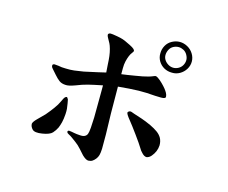

<svg xmlns="http://www.w3.org/2000/svg" viewBox="-102 -820 1204 1015"><g transform="rotate(15 500.0 -313.0)"><path d="M119 -59Q121 -70 139 -88L177 -126Q194 -146 211.5 -169.5Q229 -193 238 -213.5Q247 -234 251.5 -238Q256 -242 260 -243Q264 -244 270 -232Q271 -229 274 -211Q277 -193 278 -182.5Q279 -172 278 -154Q276 -126 271.5 -108Q267 -90 261 -76Q253 -59 239.5 -44Q226 -29 185.5 -22.5Q145 -16 132 -29.5Q119 -43 119 -59ZM508 -366Q508 -280 509 -219Q510 -158 512 -105Q512 -53 512 -27Q511 -4 507.5 8.5Q504 21 496 31Q488 41 479.5 46.5Q471 52 458 52.5Q445 53 424 33L398 4Q383 -13 366.5 -25Q350 -37 342 -43Q334 -49 324 -54Q314 -59 312.5 -63Q311 -67 312 -70Q313 -73 319 -74Q323 -74 331.5 -72.5Q340 -71 350.5 -69Q361 -67 377 -66Q396 -64 406 -69Q416 -74 420 -84Q424 -94 426 -119.5Q428 -145 429 -176Q430 -207 430 -320V-352Q380 -342 352 -335Q324 -328 289 -314Q254 -301 237 -303Q216 -304 202.5 -314Q189 -324 174 -341.5Q159 -359 151.5 -367Q144 -375 143.5 -380.5Q143 -386 144.5 -389Q146 -392 154 -393Q159 -393 176 -391Q193 -387 217 -387Q242 -386 262.5 -388.5Q283 -391 313 -396L386 -412L429 -422Q427 -440 426 -465Q425 -490 422.5 -510Q420 -530 415 -548Q410 -566 405 -575.5Q400 -585 391.5 -600Q383 -615 386 -621Q387 -623 391.5 -625.5Q396 -628 411 -626Q438 -622 453 -618.5Q468 -615 480.5 -609.5Q493 -604 511 -595Q529 -586 535 -580Q541 -574 541 -570Q541 -566 534 -557.5Q527 -549 521.5 -535.5Q516 -522 512 -505Q508 -488 508 -467V-434Q525 -436 540 -438.5Q555 -441 580 -445Q605 -449 620 -452Q635 -455 649.5 -459Q664 -463 673 -467Q682 -471 686.5 -471.5Q691 -472 701 -465Q713 -457 726.5 -443.5Q740 -430 748 -420Q756 -410 761.5 -400Q767 -390 767.5 -379.5Q768 -369 742.5 -369Q717 -369 663 -373Q625 -375 568 -371L508 -366ZM792 -162Q801 -145 801 -123Q800 -105 793.5 -89.5Q787 -74 775.5 -60.5Q764 -47 750 -45Q736 -45 721 -63Q715 -68 705 -85Q695 -102 663 -146Q631 -190 617 -207Q603 -224 596.5 -234.5Q590 -245 593 -249.5Q596 -254 602.5 -256Q609 -258 627 -250L673 -235Q694 -228 725 -214Q750 -202 766.5 -190Q783 -178 792 -162ZM679 -595Q679 -617 690 -637Q701 -657 721.5 -668Q742 -679 763.5 -679Q785 -679 805.5 -668Q826 -657 838.5 -637Q851 -617 851 -594.5Q851 -572 839 -552.5Q827 -533 807 -521.5Q787 -510 764 -511Q740 -511 720.5 -522Q701 -533 689.5 -552.5Q678 -572 679 -595ZM821 -595Q821 -608 813 -622.5Q805 -637 791.5 -644Q778 -651 765 -651Q750 -651 736.5 -644Q723 -637 715.5 -623Q708 -609 707.5 -594Q707 -579 715 -566.5Q723 -554 736.5 -546Q750 -538 764.5 -538Q779 -538 792.5 -545.5Q806 -553 813.5 -566.5Q821 -580 821 -595Z"/></g></svg>

Font: ChillKai
Style: Regular
Weight: 400
Designer: ChillType
Foundry: 寒蝉字型
Version: Version 2.000